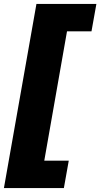

<svg xmlns="http://www.w3.org/2000/svg" viewBox="-41 -760 512 980"><path d="M-21 200 145 -740H451L426 -600H301L185 60H310L285 200Z"/></svg>

Font: Livvic Black
Style: Italic
Weight: 900
Italic angle: -10°
Designer: Jacques Le Bailly, Baron von Fonthausen
Version: Version 1.001; ttfautohint (v1.8.2)